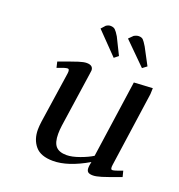

<svg xmlns="http://www.w3.org/2000/svg" viewBox="-118 -730 777 835"><g transform="rotate(20 270.0 -312.0)"><path d="M87.9 -405.8Q151.9 -429.2 174.6 -436.5Q197.3 -443.8 210.9 -443.8Q241.2 -443.8 241.2 -419.9Q241.2 -418.9 238.8 -401.9L202.1 -150.9Q199.2 -129.9 199.2 -111.8Q199.2 -71.8 214.8 -54.4Q230.5 -37.1 264.2 -37.1Q289.6 -37.1 324.5 -49.8Q359.4 -62.5 380.9 -76.2L432.1 -434.1L518.1 -439L517.1 -411.1L467.8 -64.9Q464.8 -43.9 474.1 -43.9Q484.4 -43.9 520 -58.1L526.9 -30.8Q466.3 -8.3 441.4 -0.7Q416.5 6.8 402.8 6.8Q386.2 6.8 379.6 1Q373 -4.9 373 -17.1Q373 -26.4 375 -35.2L377 -45.9Q286.6 6.8 217.8 6.8Q160.6 6.8 135.3 -23.2Q109.9 -53.2 109.9 -99.1Q109.9 -114.7 112.8 -136.2L147.9 -372.1Q150.9 -393.1 141.1 -393.1Q129.9 -393.1 94.2 -378.9ZM215.8 -605 232.9 -624Q243.2 -630.9 252.9 -630.9Q266.6 -630.9 274.4 -623.8Q282.2 -616.7 293.9 -597.2L332 -520L313 -504.9ZM342.8 -605 361.8 -624Q374 -630.9 383.8 -630.9Q397 -630.9 403.8 -624.3Q410.6 -617.7 422.9 -597.2L463.9 -520L443.8 -504.9Z"/></g></svg>

Font: Dehuti Alt
Style: Bold-Italic
Weight: 700
Version: Version 1.2